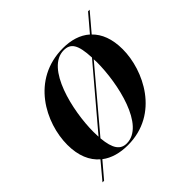

<svg xmlns="http://www.w3.org/2000/svg" viewBox="-165 -734 931 931"><g transform="rotate(-45 300.5 -268.0)"><path d="M27 50H38L106 -30C141 -3 188 10 242 10C456 10 553 -194 553 -337C553 -409 532 -460 497 -494L575 -586H564L491 -500C455 -532 406 -546 352 -546C135 -546 35 -348 35 -199C35 -124 59 -70 99 -36ZM169 -154C169 -298 224 -536 347 -536C394 -536 415 -507 419 -414L170 -120C170 -130 169 -142 169 -154ZM244 0C202 0 178 -30 171 -108L419 -402C420 -383 420 -383 420 -383C420 -233 367 0 244 0Z"/></g></svg>

Font: Noto Serif Display SemiBold
Style: Italic
Weight: 600
Italic angle: -12°
Designer: Monotype Design Team
Foundry: Monotype Imaging Inc.
Version: Version 2.009